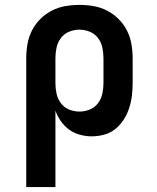

<svg xmlns="http://www.w3.org/2000/svg" viewBox="-20 -548 640 783"><path d="M87 215V-310Q87 -339 92 -368Q97 -397 110 -423Q123 -449 144 -470Q165 -491 191 -504.5Q217 -518 246 -523Q275 -528 304 -528Q333 -528 362 -523Q391 -518 417 -504.5Q443 -491 464 -470Q485 -449 498 -423Q511 -397 516 -368Q521 -339 521 -310V-210Q521 -184 518 -158.5Q515 -133 507 -108Q499 -83 485 -61Q471 -39 451 -22.5Q431 -6 405.5 1Q380 8 354 8Q330 8 306 1.5Q282 -5 262.5 -19Q243 -33 228.5 -53.5Q214 -74 206 -97V215ZM304 -93Q326 -93 346.5 -101.5Q367 -110 380 -127.5Q393 -145 397.5 -166.5Q402 -188 402 -210V-310Q402 -332 397.5 -353.5Q393 -375 380 -392.5Q367 -410 346.5 -418.5Q326 -427 304 -427Q282 -427 261.5 -418.5Q241 -410 228 -392.5Q215 -375 210.5 -353.5Q206 -332 206 -310V-210Q206 -188 210.5 -166.5Q215 -145 228 -127.5Q241 -110 261.5 -101.5Q282 -93 304 -93Z"/></svg>

Font: Iosevka HT Extended
Style: Bold
Weight: 700
Width: 7
Monospace: yes
Designer: Belleve Invis
Foundry: Belleve Invis
Version: Version 32.3.0; ttfautohint (v1.8.4)